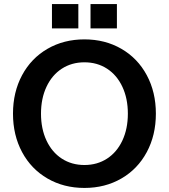

<svg xmlns="http://www.w3.org/2000/svg" viewBox="-20 -910 832 946"><path d="M44 -350Q44 -456 88.8 -539.5Q133.6 -623 214 -669.5Q294.3 -716 396 -716Q497.7 -716 578 -669.5Q658.4 -623 703.2 -539.5Q748 -456 748 -350Q748 -244 703.2 -160.5Q658.4 -77 578 -30.5Q497.7 16 396 16Q294.3 16 214 -30.5Q133.6 -77 88.8 -160.5Q44 -244 44 -350ZM610 -350Q610 -424.6 583 -482.3Q556 -540 507.5 -571.5Q459 -603 396 -603Q333 -603 284.5 -571.5Q236 -540 209 -482.3Q182 -424.6 182 -350Q182 -275.4 209 -217.7Q236 -160 284.5 -128.5Q333 -97 396 -97Q459 -97 507.5 -128.5Q556 -160 583 -217.7Q610 -275.4 610 -350ZM426 -890H556V-770H426ZM236 -890H366V-770H236Z"/></svg>

Font: Uncut Sans Variable
Style: Regular
Weight: 400
Designer: Kasper Nordkvist
Foundry: UNCUT.wtf
Version: Version 1.304;Glyphs 3.2 (3246)